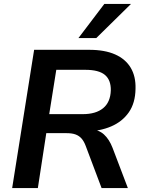

<svg xmlns="http://www.w3.org/2000/svg" viewBox="-20 -959 738 979"><path d="M42 0 154 -705H435Q514 -705 567 -681.5Q620 -658 646.5 -613.5Q673 -569 671 -506Q670 -434 637 -386.5Q604 -339 547 -314.5Q490 -290 418 -289V-300H441Q483 -298 510 -273.5Q537 -249 554 -205L632 0H498L417 -215Q408 -239 395.5 -253Q383 -267 365 -273.5Q347 -280 320 -280H216L173 0ZM231 -377H402Q469 -377 506 -407.5Q543 -438 545 -498Q546 -551 515 -577Q484 -603 415 -603H267ZM380 -765 512 -939H648L471 -765Z"/></svg>

Font: Nunito Sans 11pt
Style: Bold Italic
Weight: 700
Italic angle: -9°
Version: Version 3.101;gftools[0.9.27]